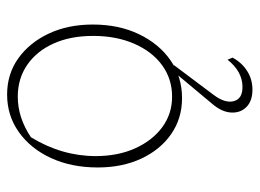

<svg xmlns="http://www.w3.org/2000/svg" viewBox="-115 -410 730 540"><g transform="rotate(-90 250.0 -140.0)"><path d="M244 7Q187 7 143 -23.5Q99 -54 74 -107.5Q49 -161 49 -230Q49 -304 75.5 -361.5Q102 -419 148.5 -452Q195 -485 254 -485Q312 -485 356 -453.5Q400 -422 425.5 -368Q451 -314 451 -244Q451 -171 424 -114.5Q397 -58 350.5 -25.5Q304 7 244 7ZM248 -21Q298 -21 336.5 -49Q375 -77 397 -127.5Q419 -178 419 -243Q419 -307 397.5 -354.5Q376 -402 337.5 -428.5Q299 -455 248 -455Q189 -455 134 -418Q81 -331 81 -236Q81 -173 103 -124.5Q125 -76 162.5 -48.5Q200 -21 248 -21ZM268 205Q236 205 219 188Q202 171 203.5 145Q205 119 227 93L318 -16H337L253 96Q229 128 235.5 152.5Q242 177 275 177Q319 177 352 135L358 149Q344 175 320.5 190Q297 205 268 205Z"/></g></svg>

Font: Piazzolla Thin
Style: Regular
Weight: 100
Designer: Juan Pablo del Peral
Foundry: Huerta Tipografica
Version: Version 1.330